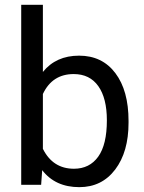

<svg xmlns="http://www.w3.org/2000/svg" viewBox="-20 -770 601 800"><path d="M515.6 -258.3Q515.6 -137.2 460 -63.7Q404.3 9.8 310.5 9.8Q210.4 9.8 155.8 -61L151.4 0H68.4V-750H158.7V-470.2Q213.4 -538.1 309.6 -538.1Q405.8 -538.1 460.7 -465.3Q515.6 -392.6 515.6 -266.1ZM425.3 -268.6Q425.3 -360.8 389.6 -411.1Q354 -461.4 287.1 -461.4Q197.8 -461.4 158.7 -378.4V-149.9Q200.2 -66.9 288.1 -66.9Q353 -66.9 389.2 -117.2Q425.3 -167.5 425.3 -268.6Z"/></svg>

Font: Noboto
Style: Regular
Weight: 400
Designer: Google
Version: Version 2.001101; 2014